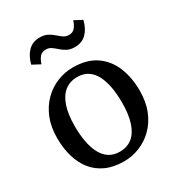

<svg xmlns="http://www.w3.org/2000/svg" viewBox="-192 -916 953 1042"><g transform="rotate(-30 284.5 -395.0)"><path d="M26 -279.3Q26 -349.6 48 -403.7Q70.1 -457.8 107.8 -494.8Q145.5 -531.8 192.6 -550.9Q239.8 -570 290.2 -570Q377.9 -570 433.8 -531.6Q489.7 -493.2 516.6 -427.4Q543.4 -361.7 543.4 -279.7Q543.4 -209.2 521.3 -154.8Q499.3 -100.5 461.6 -63.6Q423.9 -26.7 376.7 -7.9Q329.5 11 279.1 11Q213.5 11 165.6 -11.1Q117.7 -33.1 86.8 -72.5Q56 -112 41 -164.9Q26 -217.8 26 -279.3ZM285.3 -45.9Q330.6 -45.9 362.4 -70.9Q394.2 -96 411 -146.3Q427.9 -196.6 427.9 -272Q427.9 -323.5 420.1 -367.5Q412.3 -411.5 395.6 -444.2Q378.9 -476.9 351.7 -495Q324.5 -513.1 285.3 -513.1Q239.8 -513.1 207.6 -488.1Q175.4 -463 158.3 -413Q141.2 -362.9 141.2 -287Q141.2 -235 149.3 -191Q157.4 -147 174.5 -114.4Q191.6 -81.8 219 -63.8Q246.5 -45.9 285.3 -45.9ZM103.5 -695.7Q115.8 -744.8 144.1 -772.8Q172.4 -800.8 215.7 -800.8Q245.2 -800.8 264.7 -790.5Q284.1 -780.2 299 -766.9Q313.8 -753.6 328.3 -743.2Q342.7 -732.9 362.3 -732.7Q386.2 -732.6 399.8 -748.6Q413.5 -764.6 421.5 -790.7L470.5 -764.8Q458.3 -715.7 430.3 -687.6Q402.3 -659.6 358.5 -659.6Q329.3 -659.6 309.9 -669.9Q290.4 -680.3 275.7 -693.6Q261.1 -706.9 246.6 -717.2Q232 -727.6 212 -727.6Q187.9 -727.6 174.5 -711.7Q161.1 -695.9 152.6 -669.7Z"/></g></svg>

Font: Merriweather 7pt Light
Style: Regular
Weight: 300
Designer: Eben Sorkin
Foundry: Eben Sorkin
Version: Version 2.200;gftools[0.9.31]